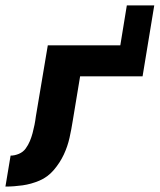

<svg xmlns="http://www.w3.org/2000/svg" viewBox="-62 -687 588 707"><path d="M-42 0 -23 -114Q-8 -114 7.5 -120.5Q23 -127 32.5 -140Q42 -153 48 -167.5Q54 -182 58 -197Q62 -212 65 -227Q68 -242 70 -258L114 -520H381L405 -667H506L463 -406H233L206 -243Q201 -211 194 -179.5Q187 -148 173 -118Q159 -88 136.5 -61.5Q114 -35 83.5 -22Q53 -9 21 -4.5Q-11 0 -42 0Z"/></svg>

Font: Iosevka Heavy
Style: Italic
Weight: 900
Italic angle: -9°
Monospace: yes
Designer: Belleve Invis
Foundry: Belleve Invis
Version: Version 32.5.0; ttfautohint (v1.8.4)